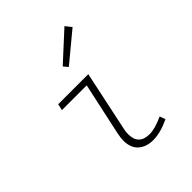

<svg xmlns="http://www.w3.org/2000/svg" viewBox="-210 -879 1020 1020"><g transform="rotate(-45 300.0 -369.0)"><path d="M350 12Q298 12 266.5 -16Q235 -44 235 -98Q235 -120 241 -148L305 -444H119L127 -480H353L281 -140Q277 -123 277 -105Q277 -24 359 -24Q399 -24 462 -53L474 -21Q405 12 350 12ZM307 -580 286 -605 444 -750 471 -716Z"/></g></svg>

Font: TypoPRO Source Code Pro
Style: Italic
Weight: 300
Italic angle: -11°
Monospace: yes
Designer: Paul D. Hunt, Teo Tuominen
Foundry: Adobe Systems Incorporated
Version: Version 1.030;PS 1.0;hotconv 1.0.84;makeotf.lib2.5.63406